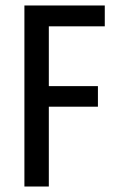

<svg xmlns="http://www.w3.org/2000/svg" viewBox="-20 -680 424 700"><path d="M69 0V-660H362V-584H158V-366H337V-291H158V0Z"/></svg>

Font: Bricolage Grotesque 10pt Condensed
Style: Regular
Weight: 400
Width: 3
Designer: Mathieu Triay
Foundry: Atelier Triay
Version: Version 1.000; ttfautohint (v1.8.4.7-5d5b);gftools[0.9.29]